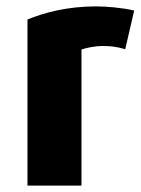

<svg xmlns="http://www.w3.org/2000/svg" viewBox="-20 -571 440 601"><path d="M400 -538 372 -417C344 -425 327 -427 302 -427C276 -427 249 -421 235 -416V10H66V-510C117 -531 190 -551 280 -551C313 -551 362 -547 400 -538Z"/></svg>

Font: Repo ExtraBold
Style: Bold
Weight: 700
Designer: Stefan Peev
Foundry: Context Ltd
Version: Version 1.502